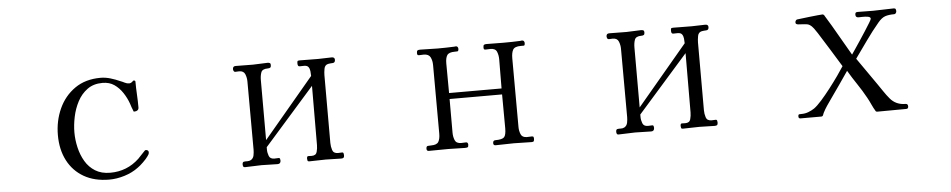

<svg xmlns="http://www.w3.org/2000/svg" viewBox="-36 -782 5072 1024"><g transform="rotate(-5 2500.0 -269.5)"><path d="M738 -123Q738 -117 735.5 -112Q733 -107 729 -102Q721 -90 702.5 -72Q684 -54 672 -46Q640 -22 598 -9Q556 4 516 4Q437 4 380.5 -28.5Q324 -61 293.5 -119.5Q263 -178 263 -256Q263 -332 292.5 -397Q322 -462 378.5 -501.5Q435 -541 516 -541Q542 -541 569 -533Q596 -525 620 -514Q631 -510 642.5 -504Q654 -498 666 -498Q671 -498 676 -500.5Q681 -503 685 -507Q687 -511 691 -511Q700 -511 700 -504Q700 -470 702 -435.5Q704 -401 704 -366Q704 -356 697.5 -351Q691 -346 682 -346Q674 -346 675 -351Q671 -360 667.5 -370Q664 -380 661 -390Q650 -421 631.5 -449Q613 -477 587 -495Q561 -513 524 -513Q476 -513 443 -489Q410 -465 390 -427Q370 -389 361 -345.5Q352 -302 352 -263Q352 -223 361.5 -182Q371 -141 391 -107Q411 -73 444 -52.5Q477 -32 524 -32Q614 -32 679 -93Q688 -102 696.5 -111.5Q705 -121 715 -131Q717 -133 718.5 -134.5Q720 -136 724 -136Q729 -136 733.5 -133Q738 -130 738 -123Z M1774 -17Q1774 -7 1770.5 -3.5Q1767 0 1757 0Q1736 0 1715.5 -1Q1695 -2 1675 -2Q1653 -2 1630.5 -1Q1608 0 1586 0Q1579 0 1577.5 -5Q1576 -10 1576 -15Q1576 -29 1584 -28.5Q1592 -28 1602 -28Q1625 -28 1630 -46.5Q1635 -65 1635 -83L1636 -400L1367 -95V-82Q1367 -65 1373.5 -48Q1380 -31 1402 -31Q1408 -31 1413.5 -31.5Q1419 -32 1426 -32Q1431 -32 1432.5 -27.5Q1434 -23 1434 -18Q1434 0 1417 0Q1395 0 1374 -1Q1353 -2 1331 -2Q1309 -2 1286.5 -0.5Q1264 1 1242 1Q1235 1 1233 -4Q1231 -9 1231 -14Q1231 -27 1238.5 -28.5Q1246 -30 1257 -29.5Q1268 -29 1277 -34Q1290 -42 1293 -58Q1296 -74 1296 -87Q1296 -179 1295.5 -270.5Q1295 -362 1295 -453Q1295 -473 1287.5 -492Q1280 -511 1256 -511Q1250 -511 1245 -510.5Q1240 -510 1235 -510Q1229 -510 1226.5 -515.5Q1224 -521 1224 -525Q1224 -541 1239 -541Q1262 -541 1285.5 -540.5Q1309 -540 1332 -540Q1352 -540 1371.5 -541.5Q1391 -543 1410 -543Q1418 -543 1422.5 -540.5Q1427 -538 1427 -530Q1427 -520 1423 -516.5Q1419 -513 1409 -513Q1380 -513 1373.5 -495.5Q1367 -478 1367 -454V-133L1636 -453Q1636 -465 1634.5 -478.5Q1633 -492 1626.5 -501Q1620 -510 1603 -510Q1591 -510 1580 -509.5Q1569 -509 1569 -525Q1569 -534 1570.5 -537.5Q1572 -541 1582 -541Q1607 -541 1632 -540.5Q1657 -540 1682 -540Q1700 -540 1718 -541Q1736 -542 1754 -542Q1770 -542 1770 -528Q1770 -512 1756.5 -511.5Q1743 -511 1732 -509Q1714 -505 1710.5 -485Q1707 -465 1707 -451V-88Q1707 -69 1713 -50Q1719 -31 1743 -31Q1748 -31 1754 -31.5Q1760 -32 1766 -32Q1771 -32 1772.5 -27Q1774 -22 1774 -17Z M2791 -16Q2791 -7 2788.5 -3Q2786 1 2777 1Q2753 1 2729.5 0Q2706 -1 2682 -1Q2657 -1 2633 0Q2609 1 2584 1Q2572 1 2572 -11Q2572 -26 2585 -26Q2622 -26 2632.5 -37.5Q2643 -49 2643 -85Q2643 -131 2642.5 -176Q2642 -221 2642 -266H2361V-85Q2361 -64 2368.5 -45.5Q2376 -27 2402 -27Q2409 -27 2415.5 -27.5Q2422 -28 2429 -28Q2434 -28 2436.5 -24Q2439 -20 2439 -15Q2439 -3 2434 -1Q2429 1 2419 1Q2397 1 2375 0Q2353 -1 2330 -1Q2305 -1 2279 -0.5Q2253 0 2227 0Q2215 0 2215 -12Q2215 -26 2223.5 -27Q2232 -28 2242 -28Q2272 -28 2281 -43.5Q2290 -59 2290 -87Q2290 -179 2289.5 -271Q2289 -363 2289 -454Q2289 -478 2280 -496Q2271 -514 2244 -514Q2238 -514 2231.5 -513.5Q2225 -513 2219 -513Q2212 -513 2210.5 -516.5Q2209 -520 2209 -525Q2209 -536 2213 -539Q2217 -542 2227 -542Q2250 -542 2274 -541Q2298 -540 2321 -540Q2343 -540 2365.5 -540.5Q2388 -541 2410 -542Q2412 -542 2414.5 -542.5Q2417 -543 2419 -543Q2425 -543 2428 -538.5Q2431 -534 2431 -529Q2431 -516 2424.5 -515.5Q2418 -515 2410 -515Q2379 -515 2369.5 -500.5Q2360 -486 2360 -457Q2360 -417 2360.5 -377.5Q2361 -338 2361 -298H2642Q2642 -337 2642.5 -376Q2643 -415 2643 -454Q2643 -476 2635.5 -494.5Q2628 -513 2602 -513Q2595 -513 2588.5 -512.5Q2582 -512 2575 -512Q2568 -512 2566.5 -515.5Q2565 -519 2565 -524Q2565 -535 2569 -538Q2573 -541 2583 -541Q2606 -541 2629 -540.5Q2652 -540 2674 -540Q2697 -540 2719.5 -540.5Q2742 -541 2764 -542Q2766 -543 2769 -543Q2772 -543 2774 -543Q2780 -543 2783 -538.5Q2786 -534 2786 -529Q2786 -515 2780 -515Q2774 -515 2764 -515Q2731 -515 2722 -499Q2713 -483 2713 -453Q2713 -362 2713.5 -269.5Q2714 -177 2714 -85Q2714 -65 2721.5 -46.5Q2729 -28 2754 -28Q2761 -28 2767.5 -28.5Q2774 -29 2781 -29Q2788 -29 2789.5 -25Q2791 -21 2791 -16Z M3774 -17Q3774 -7 3770.5 -3.5Q3767 0 3757 0Q3736 0 3715.5 -1Q3695 -2 3675 -2Q3653 -2 3630.5 -1Q3608 0 3586 0Q3579 0 3577.5 -5Q3576 -10 3576 -15Q3576 -29 3584 -28.5Q3592 -28 3602 -28Q3625 -28 3630 -46.5Q3635 -65 3635 -83L3636 -400L3367 -95V-82Q3367 -65 3373.5 -48Q3380 -31 3402 -31Q3408 -31 3413.5 -31.5Q3419 -32 3426 -32Q3431 -32 3432.5 -27.5Q3434 -23 3434 -18Q3434 0 3417 0Q3395 0 3374 -1Q3353 -2 3331 -2Q3309 -2 3286.5 -0.5Q3264 1 3242 1Q3235 1 3233 -4Q3231 -9 3231 -14Q3231 -27 3238.5 -28.5Q3246 -30 3257 -29.5Q3268 -29 3277 -34Q3290 -42 3293 -58Q3296 -74 3296 -87Q3296 -179 3295.5 -270.5Q3295 -362 3295 -453Q3295 -473 3287.5 -492Q3280 -511 3256 -511Q3250 -511 3245 -510.5Q3240 -510 3235 -510Q3229 -510 3226.5 -515.5Q3224 -521 3224 -525Q3224 -541 3239 -541Q3262 -541 3285.5 -540.5Q3309 -540 3332 -540Q3352 -540 3371.5 -541.5Q3391 -543 3410 -543Q3418 -543 3422.5 -540.5Q3427 -538 3427 -530Q3427 -520 3423 -516.5Q3419 -513 3409 -513Q3380 -513 3373.5 -495.5Q3367 -478 3367 -454V-133L3636 -453Q3636 -465 3634.5 -478.5Q3633 -492 3626.5 -501Q3620 -510 3603 -510Q3591 -510 3580 -509.5Q3569 -509 3569 -525Q3569 -534 3570.5 -537.5Q3572 -541 3582 -541Q3607 -541 3632 -540.5Q3657 -540 3682 -540Q3700 -540 3718 -541Q3736 -542 3754 -542Q3770 -542 3770 -528Q3770 -512 3756.5 -511.5Q3743 -511 3732 -509Q3714 -505 3710.5 -485Q3707 -465 3707 -451V-88Q3707 -69 3713 -50Q3719 -31 3743 -31Q3748 -31 3754 -31.5Q3760 -32 3766 -32Q3771 -32 3772.5 -27Q3774 -22 3774 -17Z M4794 -14Q4794 -1 4783 -1Q4744 -1 4705 -0.5Q4666 0 4628 0Q4621 0 4619 -4Q4608 -22 4599.5 -41Q4591 -60 4581 -78Q4559 -118 4534 -155Q4509 -192 4486 -231Q4462 -196 4437.5 -160.5Q4413 -125 4388 -90Q4376 -73 4364 -55.5Q4352 -38 4342 -18Q4340 -13 4337.5 -6.5Q4335 0 4327 0H4216Q4206 0 4206 -11Q4206 -22 4212 -22.5Q4218 -23 4225 -23Q4243 -23 4260.5 -29.5Q4278 -36 4293 -46Q4310 -58 4334 -85Q4358 -112 4383.5 -145Q4409 -178 4430.5 -208.5Q4452 -239 4464 -258Q4436 -305 4406.5 -351.5Q4377 -398 4348 -445Q4340 -457 4330.5 -470.5Q4321 -484 4308 -492Q4298 -498 4280 -498.5Q4262 -499 4248 -500.5Q4234 -502 4234 -511Q4234 -522 4243 -527Q4244 -527 4263.5 -529.5Q4283 -532 4309 -535Q4335 -538 4356 -540Q4377 -542 4381 -542Q4387 -542 4391 -536L4393 -532Q4426 -479 4457 -424Q4488 -369 4520 -315Q4525 -322 4538 -341.5Q4551 -361 4567.5 -385.5Q4584 -410 4599.5 -434.5Q4615 -459 4625.5 -476Q4636 -493 4636 -497Q4636 -506 4622 -508.5Q4608 -511 4592.5 -510.5Q4577 -510 4572 -510Q4556 -510 4556 -525Q4556 -532 4558.5 -535.5Q4561 -539 4569 -539Q4589 -539 4610 -538.5Q4631 -538 4652 -538Q4680 -538 4707.5 -539.5Q4735 -541 4763 -541Q4771 -541 4773 -536Q4775 -531 4775 -525Q4775 -520 4771.5 -515Q4768 -510 4763 -510Q4733 -510 4714 -503.5Q4695 -497 4675 -473Q4639 -430 4606 -383.5Q4573 -337 4540 -291Q4565 -254 4590.5 -218.5Q4616 -183 4641 -146Q4655 -126 4669 -105Q4683 -84 4699 -65Q4730 -28 4781 -28Q4794 -28 4794 -14Z"/></g></svg>

Font: Kaisei Opti
Style: Regular
Weight: 400
Designer: Font-Kai, 金井和夫
Foundry: KAZUO KANAI
Version: Version 5.003